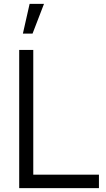

<svg xmlns="http://www.w3.org/2000/svg" viewBox="-20 -980 550 1000"><path d="M80 -720H153.3V-70.3H495.3V0H80ZM99.2 -805H149.5L209.2 -960H134.3Z"/></svg>

Font: Tap Sans
Style: Regular
Weight: 400
Designer: Tap Payments
Foundry: Tap Payments
Version: Version 1.001;Glyphs 3.1.2 (3151)